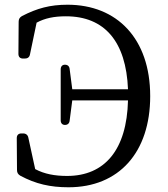

<svg xmlns="http://www.w3.org/2000/svg" viewBox="-20 -770 712 813"><path d="M51 -185 52 -50C52 -39 56 -32 66 -26C131 9 193 23 270 23C484 23 616 -125 616 -363C616 -607 475 -750 266 -750C192 -750 137 -735 73 -702C63 -696 59 -689 59 -678L58 -542C58 -529 65 -522 78 -522H85C97 -522 105 -528 107 -540L135 -674C170 -693 209 -701 259 -701C423 -701 514 -594 522 -392H286L275 -477C274 -489 267 -496 255 -496C244 -496 237 -489 237 -476V-261C237 -248 244 -241 255 -241C267 -241 274 -248 275 -260L286 -345H522C517 -135 423 -25 264 -25C213 -25 168 -33 129 -54L100 -187C98 -198 90 -205 78 -205H71C58 -205 51 -198 51 -185Z"/></svg>

Font: 寒蝉锦书宋 Text
Style: Regular
Weight: 400
Designer: 寒蝉锦书宋{Warren} 思源宋体{Ryoko NISHIZUKA 西塚涼子 (kana & ideographs); Frank Grießhammer (Latin, Greek & Cyrillic); Wenlong ZHANG 
Foundry: Adobe & ChillType
Version: Version 2.000;Glyphs 3.1.1 (3135)